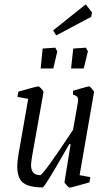

<svg xmlns="http://www.w3.org/2000/svg" viewBox="-20 -849 506 878"><path d="M344 -48 393 -39 389 -15Q306 9 298 9Q295 9 284.5 -2Q274 -13 275 -17L303 -190H297L284 -168Q184 8 175 8Q113 8 86 -13Q59 -34 59 -87Q59 -113 66 -152L109 -397L60 -406L64 -430Q70 -432 110 -443Q150 -454 155 -454Q159 -454 169 -443.5Q179 -433 179 -428L126 -130Q122 -104 122 -94Q122 -48 164 -48Q177 -48 314 -255L336 -380Q337 -385 337 -392Q337 -403 331.5 -408Q326 -413 314 -416V-434Q327 -438 355 -446Q383 -454 387 -454Q391 -454 400.5 -443Q410 -432 410 -428ZM175 -627 233 -631 242 -614 224 -536H166ZM315 -627 373 -631 382 -614 363 -536H305ZM223 -710 372 -829 401 -792 397 -772 237 -687Z"/></svg>

Font: Grenze Light
Style: Italic
Weight: 300
Italic angle: -10°
Designer: Renata Polastri
Foundry: Omnibus-Type
Version: Version 1.002; ttfautohint (v1.8)